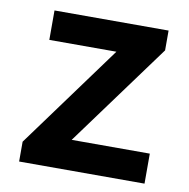

<svg xmlns="http://www.w3.org/2000/svg" viewBox="-66 -604 657 668"><g transform="rotate(10 262.5 -269.5)"><path d="M44 -70 311 -435H74V-539H477V-469L211 -106H487V0H44Z"/></g></svg>

Font: Nebula Sans Semibold
Style: Regular
Weight: 600
Designer: Paul D. Hunt for Adobe (as Source Sans)
Foundry: Nebula Entertainment & Broadcasting LLC
Version: Version 1.010